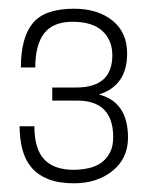

<svg xmlns="http://www.w3.org/2000/svg" viewBox="-20 -805 340 441"><path d="M150 -384Q115 -384 91 -393.5Q67 -403 52.5 -420Q38 -437 31.5 -461.5Q25 -486 25 -515H59Q59 -463 81.5 -439Q104 -415 149 -415Q166 -415 182.5 -418.5Q199 -422 211.5 -430.5Q224 -439 232 -453.5Q240 -468 240 -490Q240 -574 157 -574H100V-604H155Q238 -604 238 -678Q238 -713 215 -734Q192 -755 147 -755Q102 -755 81.5 -728.5Q61 -702 61 -650H28Q28 -719 55.5 -752Q83 -785 150 -785Q204 -785 238 -758Q272 -731 272 -682Q272 -608 207 -588Q274 -571 274 -489Q274 -441 238.5 -412.5Q203 -384 150 -384Z"/></svg>

Font: Tanohe Sans ExtraLight
Style: Regular
Weight: 250
Designer: Village Type and Design LLC & Cristiano Sobral
Foundry: Cooper Hewitt Smithsonian Design Museum
Version: Version 1.00;May 30, 2020;FontCreator 12.0.0.2522 64-bit; tt